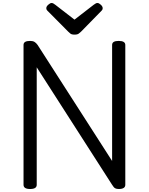

<svg xmlns="http://www.w3.org/2000/svg" viewBox="-20 -1247 993 1281"><path d="M181 14Q137 14 137 -14V-947Q137 -961 148 -967.5Q159 -974 181 -974Q199 -974 210 -967.5Q221 -961 231 -947L728 -173V-947Q728 -961 739 -967.5Q750 -974 772 -974Q816 -974 816 -947V-14Q816 0 805 7Q794 14 773 14Q757 14 748 9Q739 4 728 -14L225 -798V-14Q225 0 214 7Q203 14 181 14ZM630 -1227Q640 -1227 652.5 -1215.5Q665 -1204 665 -1193Q665 -1191 664.5 -1187Q664 -1183 659 -1177L521 -1036Q514 -1030 505.5 -1023Q497 -1016 477 -1016Q458 -1016 449.5 -1023Q441 -1030 435 -1036L295 -1177Q290 -1183 289.5 -1187Q289 -1191 289 -1193Q289 -1204 302 -1215.5Q315 -1227 324 -1227Q331 -1227 336.5 -1223.5Q342 -1220 349 -1215L477 -1116L605 -1215Q613 -1220 618 -1223.5Q623 -1227 630 -1227Z"/></svg>

Font: Playwrite IT Trad
Style: Regular
Weight: 400
Designer: Veronika Burian, José Scaglione
Foundry: TypeTogether
Version: Version 1.002